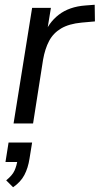

<svg xmlns="http://www.w3.org/2000/svg" viewBox="-20 -519 419 807"><path d="M37 0 115 -486H194L175 -370H165Q183 -423 227 -457Q271 -491 339 -496L378 -499L379 -429L323 -424Q270 -419 237 -399.5Q204 -380 186.5 -347Q169 -314 161 -268L119 0ZM35 268 6 239Q32 218 41 198Q50 178 54 152L72 162H3L16 80H115L104 148Q98 187 82.5 216.5Q67 246 35 268Z"/></svg>

Font: Nunito Sans 12pt ExtraLight 12pt
Style: Italic
Weight: 400
Italic angle: -9°
Version: Version 3.101;gftools[0.9.27]